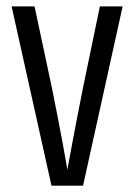

<svg xmlns="http://www.w3.org/2000/svg" viewBox="-20 -589 426 609"><path d="M296.8 -568.7H369L243.4 0H143.3L16.8 -568.7H89.6L145 -308.5Q154.6 -261.1 163.5 -215.2Q172.3 -169.3 179.3 -132Q186.2 -94.6 189.9 -72.5Q193.6 -50.3 193.6 -50.3Q193.6 -50.3 197.7 -72.6Q201.9 -94.9 208.8 -132.2Q215.8 -169.5 224.5 -215.2Q233.3 -260.8 242.7 -307.8Z"/></svg>

Font: Khand Variable Light
Style: Regular
Weight: 300
Designer: Satya Rajpurohit
Foundry: Indian Type Foundry
Version: Version 3.000